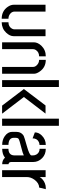

<svg xmlns="http://www.w3.org/2000/svg" viewBox="778 -1508 734 2331"><g transform="rotate(90 1145.5 -342.0)"><path d="M37.1 -140.6V-527.3H120.1V-150.4Q120.1 -115.2 155.3 -91.8Q178.7 -77.1 207 -77.1V4.9Q113.3 4.9 62.5 -68.4Q37.1 -105.5 37.1 -140.6ZM250 4.9V-77.1Q302.7 -77.1 327.1 -119.1Q335.9 -134.8 335.9 -150.4V-527.3H418.9V-140.6Q418.9 -94.7 377 -49.8Q326.2 3.9 250 4.9Z M493.2 0V-385.7Q493.2 -432.6 535.2 -477.5Q586.9 -530.3 663.1 -530.3V-449.2Q613.3 -449.2 586.9 -410.2Q576.2 -393.6 576.2 -376V0ZM706.1 -449.2V-530.3Q796.9 -530.3 847.7 -457Q875 -418.9 875 -385.7V0H792V-376Q792 -406.2 761.7 -429.7Q737.3 -449.2 706.1 -449.2Z M952.1 0V-689.5H1036.1V0ZM1060.5 -264.6 1259.8 -527.3H1358.4L1157.2 -264.6L1359.4 0H1261.7Z M1419.9 0V-689.5H1506.8V0Z M1580.1 -123Q1580.1 -69.3 1632.8 -32.2Q1677.7 -1 1738.3 -1V-77.1Q1653.3 -79.1 1652.3 -141.6V-168Q1653.3 -189.5 1664.1 -199.2Q1675.8 -210 1768.6 -232.4Q1840.8 -250 1866.2 -263.7V-151.4Q1866.2 -87.9 1804.7 -78.1Q1794.9 -77.1 1786.1 -77.1V-1Q1854.5 -2 1893.6 -35.2Q1923.8 -1 1972.7 -1V-78.1Q1947.3 -80.1 1946.3 -110.4V-377.9Q1946.3 -440.4 1898.4 -487.3Q1853.5 -530.3 1786.1 -530.3V-455.1Q1832 -455.1 1854.5 -418Q1866.2 -398.4 1866.2 -375V-356.4Q1866.2 -332 1750 -299.8Q1645.5 -270.5 1629.9 -262.7Q1580.1 -233.4 1580.1 -169.9ZM1586.9 -397.5 1659.2 -370.1Q1659.2 -424.8 1704.1 -446.3Q1720.7 -454.1 1739.3 -454.1V-530.3Q1671.9 -530.3 1624 -481.4Q1586.9 -444.3 1586.9 -397.5Z M2045.9 0V-528.3H2128.9V-456.1Q2154.3 -499 2205.1 -519.5Q2232.4 -530.3 2258.8 -530.3H2276.4L2256.8 -450.2Q2203.1 -449.2 2161.1 -392.6Q2128.9 -347.7 2128.9 -299.8V0Z"/></g></svg>

Font: Post No Bills Colombo
Style: SemiBold
Weight: 700
Designer: Kosala Senevirathne, Siva Puranthara, Lasantha Premarathna, Tharique Azeez
Foundry: Mooniak
Version: Version 1.220 ; ttfautohint (v1.5)